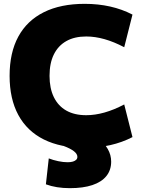

<svg xmlns="http://www.w3.org/2000/svg" viewBox="-20 -760 746 1000"><path d="M421 10Q296 10 208.5 -33.5Q121 -77 75.5 -161Q30 -245 30 -365Q30 -486 75.5 -569.5Q121 -653 208.5 -696.5Q296 -740 421 -740Q562 -740 670 -684L627 -514Q521 -570 429 -570Q368 -570 325.5 -546Q283 -522 260.5 -476.5Q238 -431 238 -365Q238 -300 260.5 -254Q283 -208 325.5 -184Q368 -160 429 -160Q521 -160 627 -216L670 -46Q562 10 421 10ZM344 220Q273 220 219 200L234 65Q257 74 283.5 79.5Q310 85 332 85Q349 85 360 81.5Q371 78 377 72Q383 66 383 57Q383 42 365.5 28Q348 14 311 0L486 -50Q524 -14 541.5 16.5Q559 47 559 82Q559 126 534 157Q509 188 461 204Q413 220 344 220Z"/></svg>

Font: M PLUS 2 Black
Style: Regular
Weight: 900
Designer: Coji Morishita
Foundry: UNDERFOREST DESIGN
Version: Version 1.001